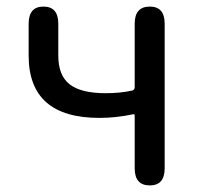

<svg xmlns="http://www.w3.org/2000/svg" viewBox="-20 -563 612 583"><path d="M435 0Q389 0 389 -52V-212Q389 -217 384 -216Q332 -205 282 -205Q67 -205 67 -394V-491Q67 -543 112 -543Q157 -543 157 -491V-394Q157 -334 191.5 -307Q226 -280 301 -280Q345 -280 381 -288Q389 -290 389 -298V-491Q389 -543 435 -543Q480 -543 480 -491V-52Q480 0 435 0Z"/></svg>

Font: Resource Han Rounded HK
Style: Regular
Weight: 400
Designer: Cyano Hao (round all glyphs); Ryoko NISHIZUKA  (kana, bopomofo & ideographs); Paul D. Hunt (Latin, Greek & Cyrillic); Sa
Foundry: Cyano Hao
Version: 0.990